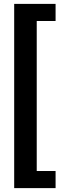

<svg xmlns="http://www.w3.org/2000/svg" viewBox="-20 -805 353 988"><path d="M266 -697H169V75H266V163H53V-785H266Z"/></svg>

Font: Teko Medium
Style: Regular
Weight: 500
Designer: Manushi Parikh, Jonny Pinhorn
Foundry: Indian Type Foundry
Version: Version 1.106;PS 1.0;hotconv 1.0.78;makeotf.lib2.5.61930; tt